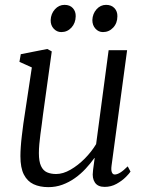

<svg xmlns="http://www.w3.org/2000/svg" viewBox="-20 -760 606 790"><path d="M179 10Q144 10 118.2 -2Q92.5 -14 78.2 -41.8Q64 -69.5 64 -117.5Q64 -134 65.5 -156Q67 -178 70 -202.5Q73 -227 76 -250.5Q79 -274 82.5 -293.5L111 -482.5L60 -505.5L65.5 -537L174.5 -558.5L193 -548.5L157 -289Q154.5 -268.5 151.8 -247.8Q149 -227 146.2 -206.8Q143.5 -186.5 141.8 -167Q140 -147.5 140 -130Q140 -95.5 148.8 -76.8Q157.5 -58 173.5 -51Q189.5 -44 211 -44Q239.5 -44 270.2 -61.8Q301 -79.5 328.8 -107.5Q356.5 -135.5 375.5 -167L427 -553.5H503L439 -78.5Q436.5 -60.5 440.2 -51.2Q444 -42 452 -42Q462 -42 475 -50Q488 -58 505.5 -75.5L517 -54Q512.5 -46.5 497.2 -31.2Q482 -16 459.5 -3.5Q437 9 410.5 9Q382.5 9 370.5 -9Q358.5 -27 362.5 -55Q362.5 -57 363.2 -63Q364 -69 365.2 -77.5Q366.5 -86 367.5 -94.5Q368.5 -103 369.5 -109.5L368.5 -110Q352 -87 332 -65.5Q312 -44 288 -27Q264 -10 236.8 0Q209.5 10 179 10ZM232 -628Q214 -628 201 -642Q188 -656 188.5 -677.5Q189.5 -703.5 206 -721.8Q222.5 -740 245.5 -740Q267.5 -740 279.8 -726.5Q292 -713 291.5 -693Q291 -665 274 -646.5Q257 -628 232 -628ZM403.5 -628Q385.5 -628 372.8 -642Q360 -656 360 -677.5Q361 -703.5 377.2 -721.8Q393.5 -740 416.5 -740Q438.5 -740 451 -726.5Q463.5 -713 463 -693Q463 -665 445.8 -646.5Q428.5 -628 403.5 -628Z"/></svg>

Font: Merriweather 36pt Light
Style: Italic
Weight: 300
Italic angle: -7.8°
Version: Version 2.101